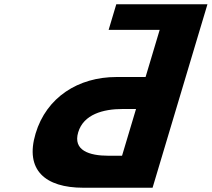

<svg xmlns="http://www.w3.org/2000/svg" viewBox="-20 -880 992 900"><path d="M695.2 0 916.5 -740 942 -825 952.4 -860H525.1L489.2 -740H728.5L662.4 -519H525.7C347.1 -519 197.6 -424 146.8 -254C95.6 -83 191.8 0 370.5 0ZM617.6 -369 552.1 -150H487.9C398.4 -150 321.2 -175 346.6 -260C371.7 -344 463.9 -369 553.4 -369Z"/></svg>

Font: Hussar
Style: BdSuprExtOblThree
Weight: 700
Foundry: Cannot Into Space Fonts
Version: Version 2.00